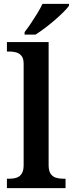

<svg xmlns="http://www.w3.org/2000/svg" viewBox="-20 -979 379 999"><path d="M16 0V-49H28Q49 -49 66 -54.5Q83 -60 93 -75.5Q103 -91 103 -120V-647Q103 -676 91 -689.5Q79 -703 62 -707Q45 -711 28 -711H16V-760H233V-120Q233 -91 243 -75.5Q253 -60 270.5 -54.5Q288 -49 308 -49H321V0ZM108 -812Q123 -831 140.5 -857Q158 -883 174.5 -910Q191 -937 201 -959H339V-949Q330 -936 310 -916Q290 -896 264.5 -874Q239 -852 213 -832.5Q187 -813 165 -799H108Z"/></svg>

Font: Noto Serif Khmer SemiBold
Style: Regular
Weight: 600
Version: Version 2.003